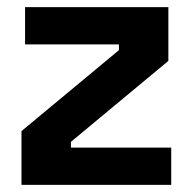

<svg xmlns="http://www.w3.org/2000/svg" viewBox="-20 -516 534 536"><path d="M40 0V-150L312 -376V-392H50V-496H450V-346L178 -120V-104H458V0Z"/></svg>

Font: Space Grotesk Frontify
Style: Bold
Weight: 700
Designer: Florian Karsten
Version: Version 2.000